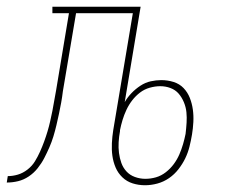

<svg xmlns="http://www.w3.org/2000/svg" viewBox="-76 -540 696 568"><path d="M353 8Q334 8 316.5 2.5Q299 -3 286 -15.5Q273 -28 266 -44.5Q259 -61 256.5 -79Q254 -97 255 -116.5Q256 -136 259 -155L317 -501H149L110 -270Q108 -253 105 -236.5Q102 -220 98.5 -203.5Q95 -187 91 -170Q87 -153 82 -136.5Q77 -120 70 -104Q63 -88 55 -72.5Q47 -57 35.5 -42.5Q24 -28 9 -18Q-6 -8 -22.5 -4Q-39 0 -56 0L-53 -19Q-38 -19 -23 -23.5Q-8 -28 5.5 -38.5Q19 -49 27.5 -63Q36 -77 42.5 -91.5Q49 -106 54.5 -121Q60 -136 64.5 -151Q69 -166 72.5 -181.5Q76 -197 79 -212Q82 -227 84.5 -242.5Q87 -258 90 -273L128 -501H79V-520H340L293 -238Q301 -252 313 -264.5Q325 -277 339.5 -286.5Q354 -296 370 -299.5Q386 -303 401 -303Q420 -303 437.5 -297.5Q455 -292 467 -279.5Q479 -267 485.5 -250.5Q492 -234 494.5 -216Q497 -198 496 -179Q495 -160 492 -142Q489 -124 484.5 -106Q480 -88 472 -71.5Q464 -55 452 -39.5Q440 -24 424 -13Q408 -2 389.5 3Q371 8 353 8ZM354 -11Q370 -11 385.5 -15.5Q401 -20 414.5 -30.5Q428 -41 438 -54.5Q448 -68 454.5 -83Q461 -98 465.5 -113.5Q470 -129 473 -144Q475 -161 476 -177Q477 -193 475.5 -208Q474 -223 468 -237.5Q462 -252 452.5 -263Q443 -274 428.5 -279.5Q414 -285 398 -285Q383 -285 367 -280.5Q351 -276 338 -266Q325 -256 315 -243Q305 -230 298 -215Q291 -200 286.5 -185Q282 -170 279 -155V-152Q276 -136 275 -119.5Q274 -103 276 -87.5Q278 -72 283 -58Q288 -44 298 -33Q308 -22 323 -16.5Q338 -11 354 -11Z"/></svg>

Font: Iosevka HT Thin Extended
Style: Italic
Weight: 100
Width: 7
Italic angle: -9°
Monospace: yes
Designer: Belleve Invis
Foundry: Belleve Invis
Version: Version 32.3.0; ttfautohint (v1.8.4)